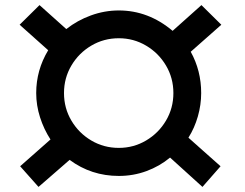

<svg xmlns="http://www.w3.org/2000/svg" viewBox="-20 -670 960 753"><path d="M719 -130 774 -81 845 -18 774 63 647 -52Q606 -18 554.5 1Q503 20 446 20Q338 20 253 -43Q240 -31 218 -12.5Q196 6 176 24L131 63L59 -18L178 -123Q152 -163 137 -210Q122 -257 122 -305Q122 -395 169 -473L57 -573L135 -650L240 -556Q283 -590 336.5 -609.5Q390 -629 446 -629Q562 -629 657 -549L770 -650L848 -573L728 -467Q769 -393 769 -305Q769 -259 756 -213.5Q743 -168 719 -130ZM660 -305Q660 -364 631 -413Q602 -462 553 -491Q504 -520 446 -520Q387 -520 338 -491Q289 -462 260 -413Q231 -364 231 -305Q231 -246 260 -197Q289 -148 338 -119Q387 -90 446 -90Q504 -90 553 -119Q602 -148 631 -197Q660 -246 660 -305Z"/></svg>

Font: BM Euljiro oraeorae
Style: Regular
Weight: 400
Designer: Bongjin Kim; Bomjun Kim; Myungsoo Han; Hyesun Chae; Mikyoung Jeong; Wujin Sim; Minjae Kang; Suwha Jang;
Foundry: Sandoll Inc.
Version: Version 1.000;hotconv 1.0.109;makeexe 2.5.65596